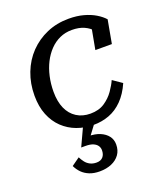

<svg xmlns="http://www.w3.org/2000/svg" viewBox="-139 -610 801 939"><g transform="rotate(-20 261.5 -141.0)"><path d="M272 -45Q316 -45 346 -65Q376 -85 395.5 -113Q415 -141 425 -164L473 -131Q451 -81 419.5 -49Q388 -17 349.5 -2.5Q311 12 267 12Q222 12 181.5 -3Q141 -18 110 -47.5Q79 -77 61.5 -120.5Q44 -164 44 -221Q44 -284 65 -338.5Q86 -393 124.5 -433Q163 -473 215 -495.5Q267 -518 329 -518Q372 -518 406.5 -508.5Q441 -499 466.5 -483.5Q492 -468 508 -450L486 -329H400L420 -437Q431 -437 439.5 -430.5Q448 -424 454 -414Q460 -404 461.5 -392.5Q463 -381 459 -370Q450 -396 432.5 -416.5Q415 -437 388.5 -449Q362 -461 325 -461Q291 -461 262 -448Q233 -435 210 -411Q187 -387 171 -355.5Q155 -324 146.5 -286Q138 -248 138 -207Q138 -156 154 -120Q170 -84 200.5 -64.5Q231 -45 272 -45ZM218 236Q188 236 165.5 227Q143 218 127.5 202.5Q112 187 102 166L144 136Q151 150 160.5 162.5Q170 175 184.5 182.5Q199 190 218 190Q240 190 251.5 177Q263 164 263 142Q263 129 256 118.5Q249 108 234 101.5Q219 95 194 95H172L218 -4H280L227 67L222 55Q259 55 284.5 66Q310 77 324 95.5Q338 114 338 139Q338 170 322.5 191.5Q307 213 280 224.5Q253 236 218 236Z"/></g></svg>

Font: Roboto Serif 20pt
Style: Italic
Weight: 400
Italic angle: -10°
Designer: Greg Gazdowicz
Foundry: Commercial Type
Version: Version 1.008